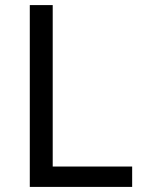

<svg xmlns="http://www.w3.org/2000/svg" viewBox="-20 -734 564 754"><path d="M97 0V-714H187V-80H499V0Z"/></svg>

Font: Noto Sans Kharoshthi
Style: Regular
Weight: 400
Designer: Monotype Design Team
Foundry: Monotype Imaging Inc.
Version: Version 2.004; ttfautohint (v1.8.4.7-5d5b)